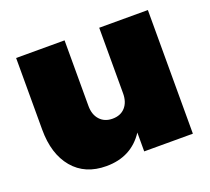

<svg xmlns="http://www.w3.org/2000/svg" viewBox="-102 -692 901 823"><g transform="rotate(-20 348.5 -280.0)"><path d="M647 -564V0H425V-86Q366 4 252 4Q155 4 100.5 -61Q46 -126 46 -237V-564H267V-265Q267 -225 288.5 -201.5Q310 -178 346 -178Q383 -178 404 -201.5Q425 -225 425 -265V-564Z"/></g></svg>

Font: Poppins Black
Style: Regular
Weight: 900
Designer: Ninad Kale (Devanagari), Jonny Pinhorn (Latin)
Foundry: Indian Type Foundry
Version: Version 3.200;PS 1.000;hotconv 16.6.54;makeotf.lib2.5.65590